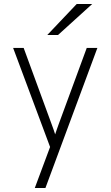

<svg xmlns="http://www.w3.org/2000/svg" viewBox="-20 -752 556 966"><path d="M155 194 232 -12.5 46 -511H99L240 -126.5Q245 -113.5 249.2 -101.2Q253.5 -89 257.5 -76Q262 -89 266 -101.2Q270 -113.5 275 -126.5L416.5 -511H470L208.5 194ZM218 -576 366 -732H444L272 -576Z"/></svg>

Font: Overpass ExtraLight
Style: Regular
Weight: 250
Designer: Delve Withrington, Dave Bailey, Thomas Jockin
Foundry: Delve Fonts LLC
Version: Version 4.000